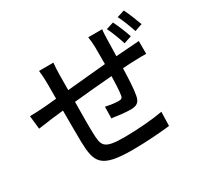

<svg xmlns="http://www.w3.org/2000/svg" viewBox="-168 -1016 1336 1273"><g transform="rotate(-30 500.0 -379.0)"><path d="M871 -623C858 -663 833 -723 814 -761L757 -743C777 -704 798 -647 812 -603ZM623 -758C626 -740 630 -700 630 -677C630 -636 630 -591 630 -549C531 -540 424 -530 333 -521C334 -568 334 -610 334 -638C334 -673 336 -701 339 -728H229C233 -696 235 -668 235 -633V-512C194 -508 161 -505 139 -503C98 -500 57 -498 27 -498L38 -396C64 -400 115 -407 146 -411C168 -414 198 -417 235 -421C235 -325 235 -224 236 -182C240 -18 266 36 507 36C605 36 726 27 793 19L796 -88C728 -75 604 -64 501 -64C340 -64 336 -94 333 -196C331 -236 332 -334 333 -431C425 -440 533 -451 628 -458C627 -402 624 -346 619 -316C616 -295 606 -291 584 -291C563 -291 521 -297 489 -304L487 -216C517 -211 590 -202 625 -202C673 -202 696 -215 705 -262C714 -306 718 -391 720 -465C757 -468 790 -469 816 -470C841 -471 885 -472 901 -471V-569C876 -567 843 -565 816 -563C788 -561 756 -559 722 -556C723 -595 724 -638 725 -681C725 -705 727 -742 730 -758ZM859 -776C879 -738 900 -682 915 -637L973 -657C959 -696 935 -756 916 -794Z"/></g></svg>

Font: Noto Sans CJK KR Medium
Style: Regular
Weight: 500
Designer: Ryoko NISHIZUKA (kana & ideographs); Paul D. Hunt (Latin, Greek & Cyrillic); Wenlong ZHANG (bopomofo); Sandoll Communica
Foundry: Adobe Systems Incorporated
Version: Version 1.004;PS 1.004;hotconv 1.0.82;makeotf.lib2.5.63406